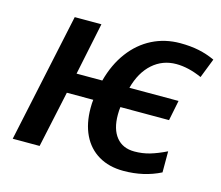

<svg xmlns="http://www.w3.org/2000/svg" viewBox="-85 -659 896 778"><g transform="rotate(15 363.5 -270.0)"><path d="M297.4 -202.1Q297.4 -223.6 299.3 -236.8H188.5L137.7 0H24.9L140.1 -541H252L206.5 -321.8H314.5Q333.5 -393.1 371.8 -444.3Q410.2 -495.6 463.6 -522.7Q517.1 -549.8 581.1 -549.8Q624 -549.8 659.2 -542.5Q694.3 -535.2 727.1 -520L695.3 -438.5Q638.2 -463.9 587.4 -463.9Q530.3 -463.9 488.3 -426.8Q446.3 -389.6 428.2 -321.8H634.3L617.2 -236.8H413.1Q411.1 -222.7 411.1 -204.1Q411.1 -144 438 -110.8Q464.8 -77.6 514.2 -77.6Q547.4 -77.6 577.9 -86.4Q608.4 -95.2 646.5 -113.8V-25.4Q577.1 9.8 491.2 9.8Q430.7 9.8 387 -16.1Q343.3 -42 320.3 -89.6Q297.4 -137.2 297.4 -202.1Z"/></g></svg>

Font: Viking Open Sans Light
Style: Bold Italic
Weight: 600
Italic angle: -12°
Foundry: Ascender Corporation
Version: Version 2.000